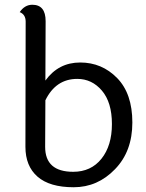

<svg xmlns="http://www.w3.org/2000/svg" viewBox="-20 -780 616 808"><path d="M288 -57Q363 -57 407 -112Q451 -167 451 -258Q451 -349 409 -398.5Q367 -448 305 -448Q215 -448 171 -358L170 -162Q170 -57 288 -57ZM171 -441Q226 -517 317.5 -517Q409 -517 473 -451.5Q537 -386 537 -264.5Q537 -143 464 -68Q391 8 290 8Q189 8 138 -36.5Q87 -81 87 -162L88 -689Q88 -719 63 -729Q84 -760 116 -760Q172 -760 172 -691Z"/></svg>

Font: Laila
Style: Regular
Weight: 400
Designer: Hitesh Malaviya
Foundry: Indian Type Foundry
Version: Version 1.302;PS 1.0;hotconv 1.0.78;makeotf.lib2.5.61930; tt